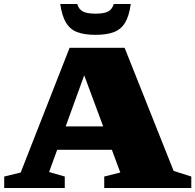

<svg xmlns="http://www.w3.org/2000/svg" viewBox="-20 -936 972 956"><path d="M211 -190V-306.5H580.5V-190ZM844.5 -85 932.5 -57V0H499V-57L579 -77L391 -583.5H407.5L224.5 -79.5L302.5 -57V0H1V-57L83 -77L326.5 -698H600.5ZM455.5 -868Q498.5 -868 518.5 -878.8Q538.5 -889.5 546.5 -916H631Q623 -856.5 602.8 -823Q582.5 -789.5 546.8 -776Q511 -762.5 455.5 -762.5Q400.5 -762.5 364.8 -776Q329 -789.5 308.8 -823Q288.5 -856.5 280 -916H364.5Q372.5 -889.5 392.8 -878.8Q413 -868 455.5 -868Z"/></svg>

Font: Newsreader 9pt ExtraBold
Style: Regular
Weight: 800
Designer: Hugues Gentile
Foundry: Production Type
Version: Version 1.003